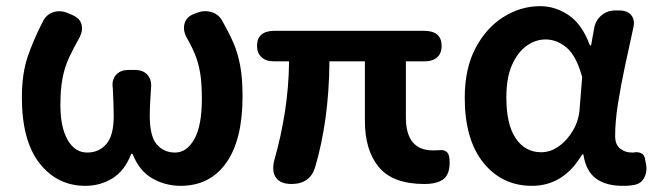

<svg xmlns="http://www.w3.org/2000/svg" viewBox="-20 -589 2135 623"><path d="M257 14Q166 14 108.5 -59Q51 -132 51 -273Q51 -350 70 -405.5Q89 -461 118 -517Q129 -541 151.5 -549Q174 -557 199 -547L213 -541Q238 -531 244 -511.5Q250 -492 239 -469Q219 -434 204.5 -403Q190 -372 183 -336Q176 -300 176 -248Q176 -176 199.5 -135Q223 -94 263 -94Q301 -94 325 -121.5Q349 -149 349 -213Q349 -229 348 -258Q347 -287 346 -303Q342 -329 356 -345.5Q370 -362 397 -362H418Q445 -362 459 -345.5Q473 -329 470 -303Q469 -290 467.5 -261.5Q466 -233 466 -213Q466 -146 489 -120Q512 -94 548 -94Q586 -94 610.5 -137.5Q635 -181 635 -268Q635 -319 629.5 -352Q624 -385 613 -412Q602 -439 583 -472Q573 -495 579.5 -515Q586 -535 610 -544L621 -548Q645 -557 668.5 -549Q692 -541 703 -518Q723 -483 737 -451Q751 -419 759 -378Q767 -337 767 -276Q767 -135 714 -60.5Q661 14 566 14Q517 14 474.5 -10Q432 -34 410 -90H406Q384 -34 344.5 -10Q305 14 257 14Z M926 8Q890 8 875.5 -12.5Q861 -33 870 -69Q892 -146 904.5 -226Q917 -306 918 -390H868Q843 -390 828.5 -403.5Q814 -417 814 -440Q814 -489 871 -489H1356Q1413 -489 1413 -440Q1413 -416 1398.5 -403Q1384 -390 1359 -390H1297V-208Q1297 -101 1385 -101Q1394 -101 1401 -101.5Q1408 -102 1412 -102Q1424 -102 1431.5 -94Q1439 -86 1439 -62Q1439 -22 1418 -7Q1397 8 1357 8Q1255 8 1209.5 -46.5Q1164 -101 1164 -197V-390H1049Q1048 -289 1036 -204Q1024 -119 1003 -48Q987 8 926 8Z M1706 14Q1609 14 1548.5 -61Q1488 -136 1488 -272Q1488 -366 1522.5 -432Q1557 -498 1613 -533.5Q1669 -569 1733 -569Q1782 -569 1825.5 -539.5Q1869 -510 1894 -442H1898L1908 -498Q1913 -524 1932 -539.5Q1951 -555 1976 -555H1990Q2016 -555 2028.5 -539.5Q2041 -524 2035 -499Q2021 -436 2007.5 -372.5Q1994 -309 1985 -251.5Q1976 -194 1976 -148Q1976 -120 1992 -107Q2008 -94 2031 -94Q2038 -94 2041 -95Q2053 -96 2062 -91Q2071 -86 2073 -73L2077 -52Q2080 -30 2070 -11.5Q2060 7 2038 11Q2034 12 2025.5 13Q2017 14 2000 14Q1946 14 1913.5 -10Q1881 -34 1873 -88H1869Q1809 14 1706 14ZM1736 -95Q1766 -95 1793.5 -114.5Q1821 -134 1840 -167Q1859 -200 1861 -239L1869 -339Q1850 -408 1818.5 -434.5Q1787 -461 1750 -461Q1718 -461 1689 -440.5Q1660 -420 1641.5 -378.5Q1623 -337 1623 -273Q1623 -185 1653.5 -140Q1684 -95 1736 -95Z"/></svg>

Font: Chiron GoRound TC SB
Style: Regular
Weight: 500
Designer: Ryoko NISHIZUKA 西塚涼子 (kana, bopomofo & ideographs); Paul D. Hunt (Latin, Greek & Cyrillic); Sandoll Communications 산돌커뮤니
Foundry: Adobe
Version: Version 1.000;hotconv 1.1.1;makeotfexe 2.6.0